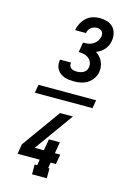

<svg xmlns="http://www.w3.org/2000/svg" viewBox="-149 -927 797 1168"><g transform="rotate(15 250.0 -342.5)"><path d="M277 -442Q261 -442 245.5 -443.5Q230 -445 216 -450Q202 -455 190 -463.5Q178 -472 170 -484.5Q162 -497 159.5 -512Q157 -527 159 -543Q160 -544 160 -545.5Q160 -547 160 -548H229Q229 -547 229 -546.5Q229 -546 229 -546Q227 -536 230.5 -527Q234 -518 241 -513Q248 -508 257.5 -506Q267 -504 277 -504Q287 -504 297.5 -506Q308 -508 318 -513.5Q328 -519 334.5 -528.5Q341 -538 342 -549Q345 -566 338.5 -581Q332 -596 319.5 -605.5Q307 -615 291 -618.5Q275 -622 258 -622L268 -684Q284 -684 299.5 -686Q315 -688 329.5 -696.5Q344 -705 354 -719Q364 -733 367 -748Q368 -757 366.5 -766Q365 -775 359.5 -781Q354 -787 345.5 -790Q337 -793 328 -793Q319 -793 309 -790Q299 -787 290.5 -780.5Q282 -774 277 -764.5Q272 -755 271 -745H202Q206 -767 216.5 -788Q227 -809 244.5 -825Q262 -841 284 -848Q306 -855 328 -855Q352 -855 374.5 -848.5Q397 -842 412.5 -826Q428 -810 433.5 -786.5Q439 -763 435 -740Q433 -725 426.5 -711Q420 -697 410 -685Q400 -673 386.5 -664Q373 -655 359 -650Q372 -642 383 -630Q394 -618 401 -603.5Q408 -589 410.5 -572Q413 -555 410 -538Q407 -516 394 -496.5Q381 -477 361.5 -464Q342 -451 320 -446.5Q298 -442 277 -442ZM269 170H176V108H192L198 72H59L69 10L244 -234H325L150 10H208L220 -62H289L277 10H311L300 72H267L261 108H269ZM64 -314 73 -366H436L427 -314Z"/></g></svg>

Font: Iosevka Curly Slab Oblique
Style: Regular
Weight: 400
Italic angle: -9°
Monospace: yes
Designer: Belleve Invis
Foundry: Belleve Invis
Version: Version 11.1.0; ttfautohint (v1.8.3)